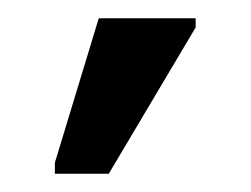

<svg xmlns="http://www.w3.org/2000/svg" viewBox="-20 -796 274 210"><path d="M40 -606V-618L88 -776H194V-766L99 -606Z"/></svg>

Font: Go Noto Current
Style: Regular
Weight: 400
Designer: Monotype Design Team
Foundry: Monotype Imaging Inc.
Version: Version 2.007; ttfautohint (v1.8) -l 8 -r 50 -G 200 -x 14 -D